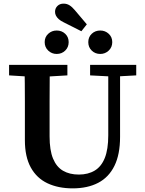

<svg xmlns="http://www.w3.org/2000/svg" viewBox="-20 -1021 797 1057"><path d="M380 16Q301 16 241.5 -12Q182 -40 149.5 -99Q117 -158 117 -249V-361Q117 -412 117 -462Q117 -512 116.5 -563Q116 -614 115 -664H254Q254 -614 253.5 -563.5Q253 -513 253 -462.5Q253 -412 253 -361V-270Q253 -194 272 -148Q291 -102 327 -81Q363 -60 414 -60Q465 -60 501.5 -82Q538 -104 557 -151.5Q576 -199 576 -276V-664H641V-267Q641 -171 610 -108Q579 -45 520.5 -14.5Q462 16 380 16ZM30 -606V-664H351V-606L217 -598H159ZM476 -606V-664H730V-606L620 -600H592ZM331 -898Q314 -906 303.5 -915.5Q293 -925 288 -935Q283 -945 283 -956Q283 -975 296 -988Q309 -1001 330 -1001Q348 -1001 362.5 -992Q377 -983 392 -965L458 -887L428 -849ZM292 -724Q265 -724 245.5 -742.5Q226 -761 226 -789Q226 -817 245.5 -835Q265 -853 292 -853Q320 -853 339 -835Q358 -817 358 -789Q358 -761 339 -742.5Q320 -724 292 -724ZM532 -724Q504 -724 485 -742.5Q466 -761 466 -789Q466 -817 485 -835Q504 -853 532 -853Q559 -853 578.5 -835Q598 -817 598 -789Q598 -761 578.5 -742.5Q559 -724 532 -724Z"/></svg>

Font: Source Serif 4 SemiBold
Style: Regular
Weight: 600
Designer: Frank Grießhammer
Foundry: Adobe Systems Incorporated
Version: Version 4.004;hotconv 1.0.116;makeotfexe 2.5.65601